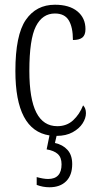

<svg xmlns="http://www.w3.org/2000/svg" viewBox="-20 -564 413 811"><path d="M219 10 212 40Q245 47 265 69Q285 91 285 129Q285 176 259.5 201.5Q234 227 189 227Q161 227 135 217V184Q164 192 183 192Q240 192 240 130Q240 101 224 86.5Q208 72 177 67L189 8Q45 -14 45 -264Q45 -416 89 -480Q133 -544 212 -544Q273 -544 307 -516Q341 -488 341 -441Q341 -416 328 -405.5Q315 -395 288 -395Q288 -449 270.5 -478Q253 -507 212 -507Q159 -507 131.5 -452.5Q104 -398 104 -265Q104 -146 133.5 -88.5Q163 -31 222 -31Q262 -31 289 -56Q316 -81 331 -119Q343 -107 343 -86Q343 -65 329 -43Q315 -21 287 -5.5Q259 10 219 10Z"/></svg>

Font: Noto Serif CondLight
Style: Regular
Weight: 300
Width: 3
Designer: Monotype Design Team
Foundry: Monotype Imaging Inc.
Version: Version 1.001